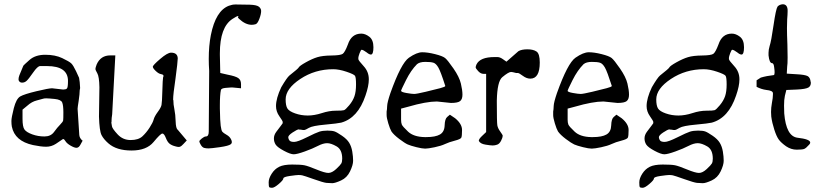

<svg xmlns="http://www.w3.org/2000/svg" viewBox="-20 -684 3829 895"><path d="M296.9 -306.6Q296.9 -376 199.2 -376Q199.2 -376 167 -376Q155.3 -376 134.3 -345.7Q113.3 -315.4 104 -307.1Q94.7 -298.8 83 -298.8Q73.2 -298.8 68.4 -306.6Q66.4 -309.6 66.4 -314.5Q66.4 -322.3 70.3 -333Q86.9 -374 88.9 -377.9Q89.8 -379.9 117.2 -404.3Q144.5 -428.7 190.9 -428.7Q237.3 -428.7 270 -413.1Q302.7 -397.5 312 -388.7Q321.3 -379.9 334.5 -352.1Q347.7 -324.2 348.6 -321.3Q349.6 -318.4 351.6 -300.8Q353.5 -277.3 353.5 -273.4Q352.5 -268.6 351.6 -263.7Q351.6 -247.1 346.7 -213.9Q341.8 -183.6 341.8 -177.7Q341.8 -176.8 341.8 -175.8L349.6 -54.7Q350.6 -42 361.3 -31.2L365.2 -28.3L355.5 -10.7Q347.7 4.9 336.9 4.9Q336.9 4.9 335.9 4.9Q326.2 4.9 308.6 -5.4Q291 -15.6 284.2 -27.3Q279.3 -35.2 275.4 -36.1Q271.5 -35.2 269.5 -33.2Q261.7 -27.3 240.7 -13.7Q219.7 0 195.3 0Q170.9 0 133.8 -7.8Q48.8 -26.4 35.2 -93.8Q33.2 -104.5 33.2 -120.1Q33.2 -135.7 44.4 -179.7Q55.7 -223.6 74.2 -234.4Q92.8 -245.1 149.9 -258.8Q207 -272.5 222.7 -272.5L274.4 -266.6Q286.1 -266.6 291.5 -271Q296.9 -275.4 296.9 -306.6ZM107.4 -191.4 85 -172.9V-129.9Q85 -92.8 94.2 -80.1Q103.5 -67.4 130.4 -57.6Q157.2 -47.9 187 -47.9Q216.8 -47.9 231.9 -68.8Q247.1 -89.8 260.3 -103Q273.4 -116.2 274.4 -122.6Q275.4 -128.9 275.4 -160.6Q275.4 -192.4 270 -206.1Q264.6 -219.7 234.9 -222.7Q205.1 -225.6 195.3 -225.6Q185.5 -225.6 180.2 -223.6Q174.8 -221.7 151.4 -215.8Q127.9 -210 107.4 -191.4Z M517.6 -425.8 502.9 -151.4Q500 -132.8 500 -122.1Q500 -122.1 500 -117.2Q500 -115.2 499 -112.3Q500 -103.5 502 -94.7Q503.9 -84 528.3 -57.6Q552.7 -31.2 588.9 -31.2Q625 -31.2 643.6 -48.3Q662.1 -65.4 677.2 -88.9Q692.4 -112.3 696.3 -127Q700.2 -141.6 715.3 -162.1Q730.5 -182.6 732.9 -194.8Q735.4 -207 736.8 -260.7Q738.3 -314.5 740.2 -323.2Q741.2 -327.1 742.2 -329.1Q742.2 -331.1 741.2 -334Q739.3 -336.9 729 -338.9Q718.8 -340.8 705.6 -353.5Q692.4 -366.2 692.4 -373Q692.4 -379.9 726.6 -409.2Q760.7 -438.5 777.3 -438.5Q807.6 -438.5 808.6 -412.1Q808.6 -396.5 797.9 -316.4Q787.1 -244.1 787.1 -221.7V-218.8L788.1 -216.8Q788.1 -197.3 793 -173.8Q797.9 -150.4 798.8 -117.7Q799.8 -85 808.6 -79.1L850.6 -29.3L835 -12.7Q825.2 -2 819.3 0Q817.4 1 813.5 1Q806.6 1 796.9 -2Q781.2 -5.9 771 -13.7Q760.7 -21.5 752.9 -41.5Q745.1 -61.5 736.8 -61.5Q728.5 -61.5 695.8 -22Q663.1 17.6 593.3 17.6Q523.4 17.6 485.4 -15.6Q462.9 -35.2 453.1 -54.7Q443.4 -74.2 441.4 -140.6L443.4 -277.3Q442.4 -327.1 433.6 -342.3Q424.8 -357.4 424.8 -362.8Q424.8 -368.2 430.7 -383.8Q449.2 -425.8 494.1 -425.8Z M1093.8 -596.7Q1088.9 -601.6 1088.9 -604.5Q1088.9 -607.4 1092.8 -608.4Q1091.8 -609.4 1090.8 -609.4Q1084 -609.4 1063.5 -595.7Q1004.9 -557.6 1004.9 -435.5Q1004.9 -431.6 1004.9 -427.7L1006.8 -343.8L1041 -335.9Q1077.1 -329.1 1090.3 -320.3Q1103.5 -311.5 1103.5 -292V-272.5L1062.5 -276.4Q1062.5 -276.4 1058.6 -276.4Q1050.8 -276.4 1032.2 -274.4Q1011.7 -272.5 1009.8 -264.6Q1004.9 -241.2 1004.9 -194.3Q1004.9 -194.3 1004.9 -177.7Q1005.9 -119.1 1008.8 -97.7Q1011.7 -76.2 1016.1 -70.3Q1020.5 -64.5 1036.1 -55.7Q1051.8 -46.9 1057.6 -33.2Q1060.5 -27.3 1060.5 -23.4Q1061.5 -16.6 1055.7 -11.7Q1045.9 -3.9 1004.9 2Q963.9 7.8 952.1 7.8Q940.4 7.8 931.6 5.4Q922.9 2.9 916 -8.8Q909.2 -20.5 909.2 -24.9Q909.2 -29.3 920.9 -38.6Q932.6 -47.9 939.5 -47.9Q953.1 -47.9 953.1 -70.3L955.1 -353.5Q953.1 -381.8 953.1 -409.2Q953.1 -470.7 962.9 -520.5Q985.4 -633.8 1046.9 -657.2Q1062.5 -663.1 1077.1 -663.1Q1079.1 -663.1 1081.1 -663.1L1144.5 -662.1Q1176.8 -661.1 1187.5 -652.3Q1197.3 -643.6 1197.3 -632.8Q1197.3 -618.2 1189 -596.2Q1180.7 -574.2 1171.9 -571.3Q1163.1 -568.4 1153.3 -568.4Q1124 -568.4 1093.8 -596.7Z M1666 -452.1Q1662.1 -452.1 1656.2 -436Q1650.4 -419.9 1650.4 -415V-408.2Q1651.4 -401.4 1675.3 -375.5Q1699.2 -349.6 1699.2 -314.5V-313.5Q1699.2 -283.2 1683.6 -238.3Q1648.4 -133.8 1570.3 -112.3Q1553.7 -108.4 1495.1 -103Q1436.5 -97.7 1419.9 -87.9Q1403.3 -78.1 1399.4 -78.1H1391.6Q1381.8 -80.1 1374 -80.1L1373 -81.1Q1364.3 -80.1 1343.8 -66.4Q1323.2 -52.7 1323.7 -43.9Q1324.2 -35.2 1329.6 -28.8Q1335 -22.5 1351.1 -22.5Q1367.2 -22.5 1410.2 -43.9Q1453.1 -65.4 1468.8 -70.3Q1484.4 -75.2 1506.3 -75.2Q1528.3 -75.2 1539.6 -71.3Q1550.8 -67.4 1574.2 -51.3Q1597.7 -35.2 1607.9 -18.1Q1618.2 -1 1622.1 22.5Q1626 45.9 1626 65.4Q1626 85 1611.8 114.7Q1597.7 144.5 1569.8 157.2Q1542 169.9 1528.8 169.9Q1515.6 169.9 1501.5 168.5Q1487.3 167 1441.9 150.9Q1396.5 134.8 1388.7 133.3Q1380.9 131.8 1371.6 131.8Q1362.3 131.8 1331.5 136.2Q1300.8 140.6 1300.8 147.9Q1300.8 155.3 1279.8 173.3Q1258.8 191.4 1248 191.4Q1237.3 191.4 1234.9 188Q1232.4 184.6 1232.4 166Q1232.4 147.5 1246.6 125.5Q1260.7 103.5 1281.7 93.3Q1302.7 83 1342.3 83Q1381.8 83 1398.9 86.4Q1416 89.8 1455.1 106Q1494.1 122.1 1510.7 122.1Q1527.3 122.1 1546.9 104Q1566.4 85.9 1570.8 78.1Q1575.2 70.3 1575.2 55.7Q1575.2 13.7 1549.3 -1.5Q1523.4 -16.6 1504.9 -16.6Q1486.3 -16.6 1461.9 -3.9Q1437.5 8.8 1400.9 22Q1364.3 35.2 1349.1 35.2Q1334 35.2 1303.7 19Q1273.4 2.9 1265.1 -9.8Q1256.8 -22.5 1256.8 -38.6Q1256.8 -54.7 1268.1 -69.8Q1279.3 -85 1288.1 -96.2Q1296.9 -107.4 1297.4 -108.9Q1297.9 -110.4 1297.9 -115.2Q1297.9 -120.1 1282.2 -142.1Q1266.6 -164.1 1266.6 -189.5Q1266.6 -225.6 1291 -277.3Q1317.4 -322.3 1329.1 -332Q1370.1 -364.3 1372.1 -369.1Q1376 -377 1405.8 -393.6Q1435.5 -410.2 1459.5 -417.5Q1483.4 -424.8 1525.4 -425.3Q1567.4 -425.8 1577.6 -433.1Q1587.9 -440.4 1601.6 -476.6Q1618.2 -527.3 1664.1 -527.3Q1682.6 -527.3 1701.7 -512.7Q1720.7 -498 1720.7 -463.9Q1720.7 -429.7 1709 -429.7Q1701.2 -429.7 1689.5 -439.5Q1673.8 -451.2 1666 -452.1ZM1533.2 -361.3Q1448.2 -361.3 1379.9 -315.9Q1311.5 -270.5 1311.5 -220.7Q1311.5 -191.4 1319.8 -178.2Q1328.1 -165 1356 -155.3Q1383.8 -145.5 1414.6 -145.5Q1445.3 -145.5 1480 -156.7Q1514.6 -168 1545.4 -168Q1576.2 -168 1583.5 -170.4Q1590.8 -172.9 1607.9 -193.4Q1625 -213.9 1632.3 -235.4Q1639.6 -256.8 1639.6 -290Q1639.6 -323.2 1634.8 -330.6Q1629.9 -337.9 1595.2 -349.6Q1560.5 -361.3 1533.2 -361.3Z M1849.6 -126Q1849.6 -112.3 1853 -103.5Q1856.4 -94.7 1882.3 -70.3Q1908.2 -45.9 1960 -44.9H1966.8Q2009.8 -44.9 2030.8 -57.1Q2051.8 -69.3 2052.7 -99.6Q2053.7 -129.9 2064.5 -138.7L2077.1 -149.4L2101.6 -132.8Q2133.8 -106.4 2133.8 -78.1Q2133.8 -49.8 2130.4 -42.5Q2127 -35.2 2100.1 -28.3Q2073.2 -21.5 2054.7 -12.7Q2036.1 -3.9 2005.9 2.4Q1975.6 8.8 1961.9 8.8Q1948.2 8.8 1920.9 2Q1893.6 -4.9 1880.4 -10.7Q1867.2 -16.6 1841.3 -36.1Q1815.4 -55.7 1804.7 -71.3Q1797.9 -83 1790 -108.9Q1782.2 -134.8 1782.2 -147.5V-164.1Q1784.2 -172.9 1784.7 -189.9Q1785.2 -207 1799.8 -250Q1849.6 -389.6 1886.2 -415Q1922.9 -440.4 1948.2 -440.4Q1973.6 -440.4 2008.3 -431.6Q2043 -422.9 2054.7 -413.6Q2066.4 -404.3 2093.8 -364.7Q2121.1 -325.2 2128.4 -294.4Q2135.7 -263.7 2135.7 -242.7Q2135.7 -221.7 2125 -212.9Q2114.3 -204.1 2082 -204.1L2016.6 -210.9Q1966.8 -210.9 1882.8 -186.5L1849.6 -177.7ZM1923.8 -384.8Q1895.5 -356.4 1872.6 -310.5Q1849.6 -264.6 1849.6 -260.7Q1849.6 -254.9 1874.5 -250.5Q1899.4 -246.1 1910.6 -246.1Q1921.9 -246.1 1964.8 -256.3Q2007.8 -266.6 2031.7 -272.9Q2055.7 -279.3 2055.7 -283.2Q2034.2 -350.6 2023.4 -369.1Q2012.7 -387.7 2000.5 -391.6Q1988.3 -395.5 1962.4 -395.5Q1936.5 -395.5 1923.8 -384.8Z M2396.5 -445.3Q2411.1 -454.1 2438.5 -454.1Q2465.8 -454.1 2481 -443.8Q2496.1 -433.6 2496.1 -392.6Q2496.1 -317.4 2452.1 -317.4Q2434.6 -317.4 2417 -330.6Q2399.4 -343.8 2393.6 -343.8Q2393.6 -343.8 2385.7 -343.8Q2368.2 -348.6 2362.3 -348.6Q2350.6 -348.6 2321.3 -324.2Q2297.9 -304.7 2295.9 -215.8V-209Q2295.9 -113.3 2298.3 -99.6Q2300.8 -85.9 2311.5 -71.3Q2323.2 -54.7 2323.2 -52.7V-49.8Q2323.2 -43 2315.9 -28.3Q2308.6 -13.7 2297.9 -9.8Q2287.1 -5.9 2276.9 -5.9Q2266.6 -5.9 2243.2 -9.8Q2218.8 -13.7 2211.9 -27.3Q2211.9 -36.1 2226.6 -49.8L2246.1 -68.4V-339.8H2233.4Q2220.7 -339.8 2209 -352.5Q2197.3 -365.2 2197.3 -370.1Q2197.3 -375 2201.2 -383.8Q2217.8 -418 2285.2 -418Q2285.2 -418 2298.8 -418Q2310.5 -418 2324.2 -408.2L2340.8 -396.5Z M2626 -126Q2626 -112.3 2629.4 -103.5Q2632.8 -94.7 2658.7 -70.3Q2684.6 -45.9 2736.3 -44.9H2743.2Q2786.1 -44.9 2807.1 -57.1Q2828.1 -69.3 2829.1 -99.6Q2830.1 -129.9 2840.8 -138.7L2853.5 -149.4L2877.9 -132.8Q2910.2 -106.4 2910.2 -78.1Q2910.2 -49.8 2906.7 -42.5Q2903.3 -35.2 2876.5 -28.3Q2849.6 -21.5 2831.1 -12.7Q2812.5 -3.9 2782.2 2.4Q2752 8.8 2738.3 8.8Q2724.6 8.8 2697.3 2Q2669.9 -4.9 2656.7 -10.7Q2643.6 -16.6 2617.7 -36.1Q2591.8 -55.7 2581.1 -71.3Q2574.2 -83 2566.4 -108.9Q2558.6 -134.8 2558.6 -147.5V-164.1Q2560.5 -172.9 2561 -189.9Q2561.5 -207 2576.2 -250Q2626 -389.6 2662.6 -415Q2699.2 -440.4 2724.6 -440.4Q2750 -440.4 2784.7 -431.6Q2819.3 -422.9 2831.1 -413.6Q2842.8 -404.3 2870.1 -364.7Q2897.5 -325.2 2904.8 -294.4Q2912.1 -263.7 2912.1 -242.7Q2912.1 -221.7 2901.4 -212.9Q2890.6 -204.1 2858.4 -204.1L2793 -210.9Q2743.2 -210.9 2659.2 -186.5L2626 -177.7ZM2700.2 -384.8Q2671.9 -356.4 2648.9 -310.5Q2626 -264.6 2626 -260.7Q2626 -254.9 2650.9 -250.5Q2675.8 -246.1 2687 -246.1Q2698.2 -246.1 2741.2 -256.3Q2784.2 -266.6 2808.1 -272.9Q2832 -279.3 2832 -283.2Q2810.5 -350.6 2799.8 -369.1Q2789.1 -387.7 2776.9 -391.6Q2764.6 -395.5 2738.8 -395.5Q2712.9 -395.5 2700.2 -384.8Z M3393.6 -452.1Q3389.6 -452.1 3383.8 -436Q3377.9 -419.9 3377.9 -415V-408.2Q3378.9 -401.4 3402.8 -375.5Q3426.8 -349.6 3426.8 -314.5V-313.5Q3426.8 -283.2 3411.1 -238.3Q3376 -133.8 3297.9 -112.3Q3281.2 -108.4 3222.7 -103Q3164.1 -97.7 3147.5 -87.9Q3130.9 -78.1 3127 -78.1H3119.1Q3109.4 -80.1 3101.6 -80.1L3100.6 -81.1Q3091.8 -80.1 3071.3 -66.4Q3050.8 -52.7 3051.3 -43.9Q3051.8 -35.2 3057.1 -28.8Q3062.5 -22.5 3078.6 -22.5Q3094.7 -22.5 3137.7 -43.9Q3180.7 -65.4 3196.3 -70.3Q3211.9 -75.2 3233.9 -75.2Q3255.9 -75.2 3267.1 -71.3Q3278.3 -67.4 3301.8 -51.3Q3325.2 -35.2 3335.4 -18.1Q3345.7 -1 3349.6 22.5Q3353.5 45.9 3353.5 65.4Q3353.5 85 3339.4 114.7Q3325.2 144.5 3297.4 157.2Q3269.5 169.9 3256.3 169.9Q3243.2 169.9 3229 168.5Q3214.8 167 3169.4 150.9Q3124 134.8 3116.2 133.3Q3108.4 131.8 3099.1 131.8Q3089.8 131.8 3059.1 136.2Q3028.3 140.6 3028.3 147.9Q3028.3 155.3 3007.3 173.3Q2986.3 191.4 2975.6 191.4Q2964.8 191.4 2962.4 188Q2960 184.6 2960 166Q2960 147.5 2974.1 125.5Q2988.3 103.5 3009.3 93.3Q3030.3 83 3069.8 83Q3109.4 83 3126.5 86.4Q3143.6 89.8 3182.6 106Q3221.7 122.1 3238.3 122.1Q3254.9 122.1 3274.4 104Q3293.9 85.9 3298.3 78.1Q3302.7 70.3 3302.7 55.7Q3302.7 13.7 3276.9 -1.5Q3251 -16.6 3232.4 -16.6Q3213.9 -16.6 3189.5 -3.9Q3165 8.8 3128.4 22Q3091.8 35.2 3076.7 35.2Q3061.5 35.2 3031.2 19Q3001 2.9 2992.7 -9.8Q2984.4 -22.5 2984.4 -38.6Q2984.4 -54.7 2995.6 -69.8Q3006.8 -85 3015.6 -96.2Q3024.4 -107.4 3024.9 -108.9Q3025.4 -110.4 3025.4 -115.2Q3025.4 -120.1 3009.8 -142.1Q2994.1 -164.1 2994.1 -189.5Q2994.1 -225.6 3018.6 -277.3Q3044.9 -322.3 3056.6 -332Q3097.7 -364.3 3099.6 -369.1Q3103.5 -377 3133.3 -393.6Q3163.1 -410.2 3187 -417.5Q3210.9 -424.8 3252.9 -425.3Q3294.9 -425.8 3305.2 -433.1Q3315.4 -440.4 3329.1 -476.6Q3345.7 -527.3 3391.6 -527.3Q3410.2 -527.3 3429.2 -512.7Q3448.2 -498 3448.2 -463.9Q3448.2 -429.7 3436.5 -429.7Q3428.7 -429.7 3417 -439.5Q3401.4 -451.2 3393.6 -452.1ZM3260.7 -361.3Q3175.8 -361.3 3107.4 -315.9Q3039.1 -270.5 3039.1 -220.7Q3039.1 -191.4 3047.4 -178.2Q3055.7 -165 3083.5 -155.3Q3111.3 -145.5 3142.1 -145.5Q3172.9 -145.5 3207.5 -156.7Q3242.2 -168 3272.9 -168Q3303.7 -168 3311 -170.4Q3318.4 -172.9 3335.4 -193.4Q3352.5 -213.9 3359.9 -235.4Q3367.2 -256.8 3367.2 -290Q3367.2 -323.2 3362.3 -330.6Q3357.4 -337.9 3322.8 -349.6Q3288.1 -361.3 3260.7 -361.3Z M3752 -9.8Q3737.3 6.8 3728.5 10.3Q3719.7 13.7 3693.8 13.7Q3668 13.7 3644.5 -2Q3621.1 -18.6 3610.4 -33.2Q3599.6 -47.9 3589.4 -79.6Q3579.1 -111.3 3575.2 -140.6Q3574.2 -151.4 3574.2 -162.1Q3574.2 -181.6 3578.1 -203.1Q3583 -228.5 3583 -243.2Q3583 -243.2 3583 -250Q3582 -261.7 3552.7 -264.6Q3529.3 -267.6 3506.8 -279.3V-309.6L3526.4 -322.3Q3552.7 -330.1 3586.9 -334Q3590.8 -335 3590.8 -346.7Q3590.8 -355.5 3588.9 -369.1Q3586.9 -389.6 3579.1 -389.6Q3566.4 -389.6 3562.5 -425.8Q3562.5 -429.7 3562.5 -433.6Q3562.5 -433.6 3562.5 -438.5Q3562.5 -452.1 3567.4 -468.8Q3575.2 -492.2 3585.9 -566.9Q3596.7 -641.6 3604.5 -653.3Q3613.3 -663.1 3628.9 -664.1Q3649.4 -664.1 3651.4 -638.7Q3651.4 -638.7 3651.4 -629.9Q3651.4 -617.2 3649.4 -593.8Q3648.4 -578.1 3648.4 -552.7Q3648.4 -523.4 3650.4 -476.6Q3651.4 -440.4 3651.4 -416Q3651.4 -383.8 3649.4 -374L3647.5 -340.8L3693.4 -337.9Q3732.4 -335.9 3745.1 -329.1Q3756.8 -322.3 3758.8 -302.7Q3758.8 -300.8 3759.8 -298.8Q3759.8 -283.2 3749 -276.4Q3736.3 -268.6 3694.3 -266.6L3645.5 -264.6L3638.7 -237.3Q3634.8 -219.7 3634.8 -191.4Q3634.8 -174.8 3635.7 -155.3Q3644.5 -48.8 3697.3 -42Q3756.8 -35.2 3756.8 -19.5Q3756.8 -14.6 3752 -9.8Z"/></svg>

Font: Drukaatie burti
Style: Light
Weight: 300
Version: Version 0.14